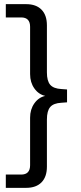

<svg xmlns="http://www.w3.org/2000/svg" viewBox="-20 -725 392 925"><path d="M8 180V116H82Q125 116 125 71V-158Q125 -198 145.5 -227Q166 -256 198 -263Q166 -270 145.5 -299Q125 -328 125 -368V-596Q125 -641 82 -641H8V-705H106Q154 -705 180 -678.5Q206 -652 206 -603V-376Q206 -335 222 -316.5Q238 -298 276 -296L303 -294V-232L276 -230Q238 -228 222 -209.5Q206 -191 206 -149V78Q206 127 180 153.5Q154 180 106 180Z"/></svg>

Font: Nunito Sans
Style: Regular
Weight: 400
Designer: Vernon Adams
Foundry: Vernon Adams
Version: Version 3.101; ttfautohint (v1.8.4.7-5d5b);gftools[0.9.27]